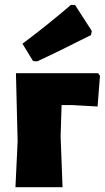

<svg xmlns="http://www.w3.org/2000/svg" viewBox="-20 -775 434 795"><path d="M274 -755 291 -754 360 -647 357 -630Q215 -558 134 -521L117 -522L73 -594Q175 -670 274 -755ZM44 0 53 -190 46 -472H386L394 -461L384 -334L277 -340H235L231 -210L239 0Z"/></svg>

Font: Alegreya Sans Black
Style: Regular
Weight: 900
Designer: Juan Pablo del Peral
Foundry: Huerta Tipografica
Version: Version 2.007